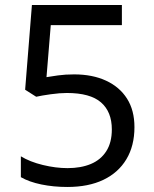

<svg xmlns="http://www.w3.org/2000/svg" viewBox="-20 -734 612 764"><path d="M275 -438Q348 -438 402 -413Q456 -388 485.5 -341.5Q515 -295 515 -228Q515 -154 483 -100.5Q451 -47 391.5 -18.5Q332 10 248 10Q193 10 144.5 0Q96 -10 63 -29V-112Q99 -90 150.5 -77.5Q202 -65 249 -65Q302 -65 341.5 -81.5Q381 -98 403 -132.5Q425 -167 425 -219Q425 -289 382 -326.5Q339 -364 246 -364Q218 -364 182 -359Q146 -354 124 -349L80 -377L107 -714H465V-634H182L165 -427Q182 -430 211 -434Q240 -438 275 -438Z"/></svg>

Font: Noto Sans Armenian
Style: Regular
Weight: 400
Designer: Monotype Design Team
Foundry: Monotype Imaging Inc.
Version: Version 2.007